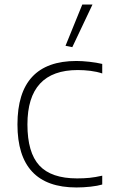

<svg xmlns="http://www.w3.org/2000/svg" viewBox="-20 -818 518 847"><path d="M269 -616 343 -798H388L299 -610ZM317 9Q57 9 57 -269Q57 -549 317 -549Q342 -549 374 -545.5Q406 -542 431 -536V-494Q407 -502 379 -505.5Q351 -509 323 -509Q101 -509 101 -269Q101 -145 153.5 -88Q206 -31 320 -31Q350 -31 375 -33.5Q400 -36 431 -43V-4Q411 2 379.5 5.5Q348 9 317 9Z"/></svg>

Font: Encode Sans Wide
Style: Thin
Weight: 100
Designer: Pablo Impallari, Andres Torresi
Foundry: Pablo Impallari, Andres Torresi
Version: Version 1.000; ttfautohint (v1.00) -l 8 -r 50 -G 200 -x 14 -